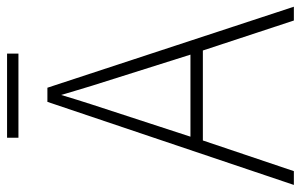

<svg xmlns="http://www.w3.org/2000/svg" viewBox="-178 -694 872 557"><g transform="rotate(-90 258.5 -416.0)"><path d="M477 0 390 -264H129L40 0H0L241 -715H282L517 0ZM288 -585Q282 -605 275 -628Q268 -651 261 -675Q254 -652 247 -629Q240 -606 233 -585L140 -300H378ZM381 -832V-799H137V-832Z"/></g></svg>

Font: Noto Sans Arabic SemCond ExtLt
Style: Regular
Weight: 200
Width: 4
Designer: Monotype Design Team, Nadine Chahine, Nizar Qandah and Khaled Hosny
Foundry: Monotype Imaging Inc.
Version: Version 2.012; ttfautohint (v1.8.4.7-5d5b)